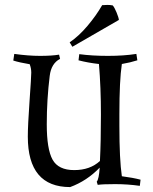

<svg xmlns="http://www.w3.org/2000/svg" viewBox="-20 -748 622 780"><path d="M395 -727Q405 -728 416.5 -728Q428 -728 438 -726Q445 -718 453.5 -697.5Q462 -677 463 -667L274 -558L263 -576Q300 -601 335.5 -643Q371 -685 395 -727ZM465 -284V-237Q465 -100 475 -32Q521 -26 551 -18L548 7Q499 0 447.5 0Q396 0 377 3L373 -10Q382 -20 385 -67Q333 -13 265 12Q93 12 93 -193Q93 -238 100 -337Q107 -436 107 -453Q107 -470 101 -486V-487Q59 -494 34 -502L38 -529Q96 -521 143 -521Q190 -521 220 -526L224 -509Q188 -490 182 -440Q170 -344 170 -243Q170 -142 193.5 -99.5Q217 -57 281.5 -57Q346 -57 386 -94Q390 -174 390 -283Q390 -392 382 -488Q337 -493 299 -503L302 -528Q354 -521 418.5 -521Q483 -521 534 -529L538 -503Q510 -494 475 -488Q465 -421 465 -284Z"/></svg>

Font: Almendra SC
Style: Regular
Weight: 400
Designer: Ana Sanfelippo
Foundry: Ana Sanfelippo
Version: Version 1.003